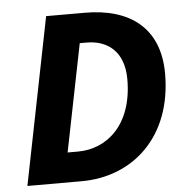

<svg xmlns="http://www.w3.org/2000/svg" viewBox="-49 -699 723 746"><g transform="rotate(-5 312.5 -325.5)"><path d="M28 0H240C438 0 599 -140 599 -388C599 -568 483 -651 309 -651H158ZM195 -116 279 -535H306C383 -535 451 -492 451 -379C451 -200 347 -116 236 -116Z"/></g></svg>

Font: Source Sans Pro
Style: Bold Italic
Weight: 700
Italic angle: -11°
Designer: Paul D. Hunt
Foundry: Adobe Systems Incorporated
Version: Version 3.006;hotconv 1.0.111;makeotfexe 2.5.65597